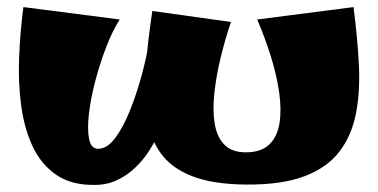

<svg xmlns="http://www.w3.org/2000/svg" viewBox="-20 -503 1067 542"><path d="M673 18Q580 17 521.5 -6Q463 -29 433 -71.5Q403 -114 394 -174.5Q385 -235 391 -310Q397 -385 410 -472L632 -441Q616 -394 603.5 -343Q591 -292 585.5 -244Q580 -196 585.5 -157.5Q591 -119 612 -96Q633 -73 674 -73Q717 -73 740 -95Q763 -117 769 -155.5Q775 -194 768 -242.5Q761 -291 744.5 -344Q728 -397 706 -448L978 -483Q989 -398 993 -322Q997 -246 985 -183.5Q973 -121 938.5 -75.5Q904 -30 839.5 -5.5Q775 19 673 18ZM248 19Q181 20 138 -10Q95 -40 71.5 -91Q48 -142 39.5 -207Q31 -272 34 -343Q37 -414 46 -483L318 -448Q298 -417 280 -370.5Q262 -324 249 -274.5Q236 -225 231 -181.5Q226 -138 231.5 -110.5Q237 -83 257 -83Q282 -83 304.5 -112.5Q327 -142 346 -189Q365 -236 379.5 -289Q394 -342 402 -391Q410 -440 410 -472L443 -174Q439 -154 428.5 -129Q418 -104 401.5 -78Q385 -52 362 -30Q339 -8 310.5 5.5Q282 19 248 19Z"/></svg>

Font: Marhey Light
Style: Regular
Weight: 300
Designer: Nur Syamsi & Bustanul Arifin
Foundry: Namelatype
Version: Version 1.000